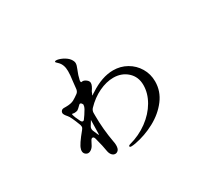

<svg xmlns="http://www.w3.org/2000/svg" viewBox="-124 -844 1249 1123"><g transform="rotate(-30 500.0 -283.0)"><path d="M788 -215Q788 -149 747 -95Q706 -41 641 -6Q576 29 506 42Q488 45 479 45Q467 45 467 39Q467 33 478 30Q546 12 601 -28.5Q656 -69 687 -122.5Q718 -176 718 -231Q718 -287 680 -321.5Q642 -356 586 -356Q539 -356 488.5 -332Q438 -308 395 -263Q385 -252 384 -237V-216Q384 -125 401 -32Q404 -19 404 -7Q404 17 395 26.5Q386 36 375 36Q362 36 352.5 25Q343 14 340 -4Q335 -38 319 -98Q315 -113 306 -113Q298 -113 292 -101L281 -80Q274 -65 262.5 -56Q251 -47 240 -47Q230 -47 221 -55Q212 -63 212 -77Q212 -85 215 -92Q220 -115 277 -184Q284 -192 284 -201Q284 -205 282 -213Q257 -280 243 -295Q225 -315 225 -326Q225 -334 231 -340.5Q237 -347 249 -347H263Q295 -347 315 -357Q333 -367 352 -381Q363 -389 366 -405L372 -461Q377 -494 377 -522Q377 -566 352 -590Q338 -603 338 -605Q338 -611 348 -611Q363 -611 387 -600Q415 -586 427 -569.5Q439 -553 439 -540Q439 -526 429 -503Q428 -499 424 -490Q420 -481 417 -471L412 -452Q408 -441 408.5 -434Q409 -427 412 -427L421 -428Q432 -428 445 -418Q458 -408 458 -395Q458 -378 438 -350Q426 -324 431 -327Q438 -334 448 -339Q531 -394 607 -394Q656 -394 697.5 -370.5Q739 -347 763.5 -306Q788 -265 788 -215ZM273 -293Q271 -293 271 -290Q271 -286 278 -267L291 -239Q297 -224 306 -224Q311 -224 314 -228Q331 -250 349 -281Q356 -293 357 -307Q351 -322 342 -322Q339 -322 335 -318Q316 -299 309 -295Q300 -291 286 -291Q282 -291 274 -293ZM349 -160Q350 -181 350 -208L349 -206L330 -175Q326 -168 326 -160Q326 -154 329 -146Q330 -144 342 -116Q345 -108 346 -108Q348 -108 348 -117Q348 -146 349 -160Z"/></g></svg>

Font: Shippori Mincho B1 Medium
Style: Regular
Weight: 500
Designer: FONTDASU
Foundry: FONTDASU / Google Inc. / but / Adobe
Version: Version 3.110; ttfautohint (v1.8.3)